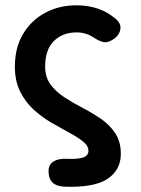

<svg xmlns="http://www.w3.org/2000/svg" viewBox="-20 -513 532 723"><path d="M150 -262Q150 -222 170.5 -194.5Q191 -167 223.5 -146Q256 -125 292.5 -106Q329 -87 361.5 -64.5Q394 -42 414.5 -10.5Q435 21 435 66Q435 127 385 160.5Q335 194 222 190Q163 187 163 133Q162 108 180 96Q198 84 229 85Q273 87 293 80Q313 73 313 55Q313 36 293 20Q273 4 241.5 -13Q210 -30 174.5 -50.5Q139 -71 107.5 -99.5Q76 -128 56 -168Q36 -208 36 -262Q36 -333 66.5 -384.5Q97 -436 149.5 -464.5Q202 -493 268 -493Q354 -493 412 -445Q436 -427 433.5 -405Q431 -383 410 -367Q388 -352 372.5 -354Q357 -356 332 -372Q304 -391 268 -391Q216 -391 183 -358.5Q150 -326 150 -262Z"/></svg>

Font: Zen Maru Gothic
Style: Bold
Weight: 700
Designer: Yoshimichi Ohira
Foundry: Positype
Version: Version 1.001